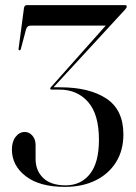

<svg xmlns="http://www.w3.org/2000/svg" viewBox="-20 -720 530 750"><path d="M462 -195Q462 -132.5 433.2 -86.5Q404.5 -40.5 353 -15.2Q301.5 10 233.5 10Q134.5 10 80.5 -31.8Q26.5 -73.5 26.5 -136Q26.5 -167 41.2 -185.8Q56 -204.5 77 -204.5Q94 -204.5 106.5 -190.2Q119 -176 119 -153.5V-99Q119 -53.5 148.8 -24.8Q178.5 4 236.5 4Q295.5 4 331 -40Q366.5 -84 366.5 -174.5Q366.5 -273.5 324 -321.8Q281.5 -370 212.5 -370H183Q176 -370 176 -375Q176 -377 182.5 -383.5L393 -620H100.5Q85.5 -620 81.5 -604.5L61 -527Q59.5 -523.5 55.5 -523.5Q52 -523.5 52.5 -529L73.5 -687.5Q75 -700 85 -700H469Q475 -700 475 -694Q475 -690 468.5 -682.5L189 -379H215.5Q329 -379 395.5 -335Q462 -291 462 -195Z"/></svg>

Font: Fraunces 144pt S000
Style: Regular
Weight: 400
Version: Version 1.000; ttfautohint (v1.8.3)